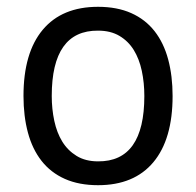

<svg xmlns="http://www.w3.org/2000/svg" viewBox="-20 -532 576 564"><path d="M49 -250Q49 -377 105.5 -444.5Q162 -512 268 -512Q324 -512 365.5 -493.5Q407 -475 434 -440.5Q461 -406 474 -357.5Q487 -309 487 -250Q487 -123 430.5 -55.5Q374 12 268 12Q212 12 170.5 -6.5Q129 -25 102 -59.5Q75 -94 62 -142.5Q49 -191 49 -250ZM132 -250Q132 -212 139.5 -177Q147 -142 163 -116Q179 -90 205 -74Q231 -58 268 -58Q404 -57 404 -250Q404 -289 396.5 -324Q389 -359 373 -385Q357 -411 331 -426.5Q305 -442 268 -442Q132 -443 132 -250Z"/></svg>

Font: PT Sans
Style: Regular
Weight: 400
Version: Version 2.003W OFL; ttfautohint (v1.6)